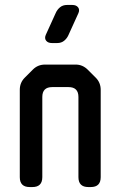

<svg xmlns="http://www.w3.org/2000/svg" viewBox="-20 -746 487 776"><path d="M100 10H111Q151 10 151 -30V-354Q151 -394 191 -394H257Q297 -394 297 -354V-30Q297 10 337 10H347Q387 10 387 -30V-383Q387 -412 367 -432L335 -464Q314 -485 286 -485H162Q133 -485 113 -465L80 -432Q60 -412 60 -383V-30Q60 10 100 10ZM190 -572H211Q228 -572 239.5 -581.5Q251 -591 257 -605L297 -693Q303 -707 295.5 -716.5Q288 -726 272 -726H251Q234 -726 222.5 -716.5Q211 -707 205 -693L165 -605Q159 -591 166.5 -581.5Q174 -572 190 -572Z"/></svg>

Font: WDXL Lubrifont JP N
Style: Regular
Weight: 400
Designer: [WDXL Lubrifont] Copyright 2020-2022 (c) NightFurySL2001, Skr-ZERO; [ZCOOL QingKe HuangYou] Copyright 2018-2022 (c) The 
Version: Version 2.001;hotconv 1.1.1;makeotfexe 2.6.0